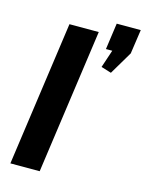

<svg xmlns="http://www.w3.org/2000/svg" viewBox="-120 -876 720 949"><g transform="rotate(15 240.0 -401.5)"><path d="M282 -740 178 0H28L132 -740ZM480 -803 462 -679 392 -561 340 -577 401 -760 426 -668H338L357 -803Z"/></g></svg>

Font: Pathway Extreme SemiCondensed
Style: Bold Italic
Weight: 700
Width: 4
Italic angle: -8°
Version: Version 1.001;gftools[0.9.26]